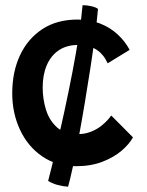

<svg xmlns="http://www.w3.org/2000/svg" viewBox="-20 -696 553 722"><path d="M290.5 -676.5Q307.5 -676.5 324.2 -672.5Q341 -668.5 348.5 -662.5Q345 -623 337.8 -566.2Q330.5 -509.5 320.5 -444Q310.5 -378.5 299.2 -311.2Q288 -244 276.5 -182Q265 -120 254.5 -71Q244 -22 236 6Q217 5 197.5 -0.2Q178 -5.5 161 -15.5Q175 -69 190.8 -137Q206.5 -205 222.5 -279Q238.5 -353 252.5 -425.8Q266.5 -498.5 276.5 -563.2Q286.5 -628 290.5 -676.5ZM480 -179.5Q466.5 -154.5 437.5 -129.5Q408.5 -104.5 365.2 -87.8Q322 -71 266 -71Q192 -71 138 -108.5Q84 -146 55 -208.5Q26 -271 26 -345Q26 -425.5 55.2 -488Q84.5 -550.5 139.2 -586.5Q194 -622.5 272 -622.5Q318.5 -622.5 356.5 -607.5Q394.5 -592.5 422.5 -566.5Q450.5 -540.5 467.5 -508.5L385 -458Q382.5 -463 376.2 -474.2Q370 -485.5 357.5 -497.8Q345 -510 324.8 -518.5Q304.5 -527 274.5 -527Q231 -527 201.2 -507Q171.5 -487 156 -451Q140.5 -415 140.5 -367.5Q140.5 -323.5 153 -283.2Q165.5 -243 194.2 -217.2Q223 -191.5 270.5 -191.5Q299.5 -191.5 322.2 -200.8Q345 -210 361 -222.8Q377 -235.5 386.5 -246.8Q396 -258 398.5 -261.5Z"/></svg>

Font: Grandstander Thin Medium
Style: Regular
Weight: 500
Version: Version 1.200